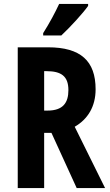

<svg xmlns="http://www.w3.org/2000/svg" viewBox="-20 -954 557 974"><path d="M427 -924V-934H280C259 -889 233 -840 199 -786V-774H291C337 -817 401 -887 427 -924ZM224 -714H70V0H204V-280H241L369 0H513L359 -311C425 -349 465 -413 465 -501C465 -645 389 -714 224 -714ZM216 -593C290 -593 327 -568 327 -497C327 -433 300 -393 221 -393H204V-593Z"/></svg>

Font: Noto Sans Kannada ExtraCondensed
Style: Bold
Weight: 700
Width: 2
Designer: Jelle Bosma - Monotype Design Team
Foundry: Monotype Imaging Inc.
Version: Version 2.005